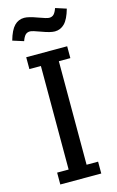

<svg xmlns="http://www.w3.org/2000/svg" viewBox="-141 -1008 651 1064"><g transform="rotate(-15 184.0 -476.0)"><path d="M66 -662H132V-68H66V0H301V-68H235V-662H301V-730H66ZM257 -827Q290 -827 313.5 -851Q337 -875 353 -932L291 -952Q283 -929 273 -918.5Q263 -908 246 -908Q233 -908 184.5 -926Q136 -944 111 -944Q78 -944 54.5 -920Q31 -896 15 -839L78 -819Q86 -842 96 -852.5Q106 -863 123 -863Q136 -863 184 -845Q232 -827 257 -827Z"/></g></svg>

Font: Glegoo
Style: Bold
Weight: 700
Version: Version 2.0.1; ttfautohint (v0.9) -r 48 -G 60